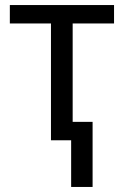

<svg xmlns="http://www.w3.org/2000/svg" viewBox="-20 -556 492 761"><path d="M432 -463H268V-73H347V185H262V0H182V-463H19V-536H432Z"/></svg>

Font: Noto Sans Display
Style: Regular
Weight: 400
Designer: Monotype Design team
Foundry: Monotype Imaging Inc.
Version: Version 1.000